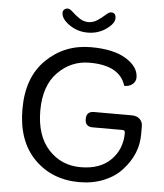

<svg xmlns="http://www.w3.org/2000/svg" viewBox="-59 -926 841 985"><g transform="rotate(5 362.0 -433.0)"><path d="M386 -687Q503 -687 567.5 -647Q632 -607 632 -552Q632 -532 616 -518Q600 -504 573 -504Q542 -607 386 -607Q291 -607 223 -538Q155 -469 155 -340.5Q155 -212 220.5 -140.5Q286 -69 386 -69Q486 -69 541.5 -124.5Q597 -180 597 -264Q597 -278 583 -278H430Q391 -278 391 -317.5Q391 -357 430 -357H625Q650 -357 665.5 -343Q681 -329 681 -305V-263Q681 -162 606 -80Q571 -40 513.5 -16Q456 8 386 8Q245 8 154 -84Q63 -176 63 -340.5Q63 -505 157 -596Q251 -687 386 -687ZM473 -874Q498 -874 498 -846Q498 -818 456.5 -789Q415 -760 362 -760Q309 -760 267 -789.5Q225 -819 225 -850Q225 -861 232.5 -867.5Q240 -874 250.5 -874Q261 -874 276.5 -859Q292 -844 314 -829Q336 -814 361 -814Q386 -814 408 -829Q430 -844 446.5 -859Q463 -874 473 -874Z"/></g></svg>

Font: Merge One
Style: Regular
Weight: 400
Designer: Kosal Sen
Foundry: Philatype
Version: Version 1.001